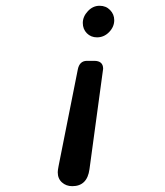

<svg xmlns="http://www.w3.org/2000/svg" viewBox="-20 -409 565 659"><path d="M178.2 182.1Q178.2 175.3 181.2 160.2L247.1 -170.9Q252.9 -199.7 277.8 -200.2H303.2Q334 -200.2 334 -172.9Q334 -172.9 331.1 -151.9L287.1 171.9Q279.3 230 228 230Q207 230 192.6 217Q178.2 204.1 178.2 182.1ZM264.2 -330.1Q264.2 -352.1 281.5 -370.6Q298.8 -389.2 321.8 -389.2Q343.8 -389.2 357.9 -374.5Q372.1 -359.9 372.1 -339.8Q372.1 -316.9 354.5 -298.8Q336.9 -280.8 313 -280.8Q292 -280.8 278.1 -294.9Q264.2 -309.1 264.2 -330.1Z"/></svg>

Font: CMU Typewriter Text
Style: LightOblique
Weight: 200
Italic angle: -9.46001°
Version: Version 0.7.0